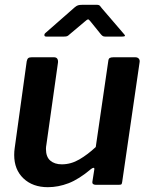

<svg xmlns="http://www.w3.org/2000/svg" viewBox="-20 -768 628 798"><path d="M179 10Q116 10 77.5 -26.5Q39 -63 39 -124Q39 -131 39.5 -138.5Q40 -146 41 -152L91 -513Q93 -523 97.5 -526.5Q102 -530 112 -530H204Q214 -530 218 -524Q222 -518 221 -508L173 -168Q172 -163 171.5 -158Q171 -153 171 -149Q171 -116 189 -100.5Q207 -85 237 -85Q275 -85 310 -105.5Q345 -126 378 -157L430 -514Q431 -524 436 -527Q441 -530 452 -530H542Q552 -530 557 -524Q562 -518 560 -508L488 -13Q487 -5 485 -2.5Q483 0 475 0H377Q371 0 367 -3Q363 -6 364 -13L372 -64Q373 -70 369.5 -70.5Q366 -71 359 -66Q308 -23 265 -6.5Q222 10 179 10ZM398 -627 356 -679Q349 -688 345.5 -687.5Q342 -687 332 -678L269 -625Q263 -619 258.5 -617.5Q254 -616 246 -616H172Q165 -616 164.5 -621.5Q164 -627 169 -631L291 -738Q298 -744 304.5 -746Q311 -748 322 -748H383Q392 -748 396 -743Q400 -738 403 -734L494 -628Q501 -621 499 -618.5Q497 -616 488 -616H416Q410 -616 406 -619Q402 -622 398 -627Z"/></svg>

Font: Libre Franklin SemiBold
Style: Italic
Weight: 600
Italic angle: -8°
Designer: Pablo Impallari, Rodrigo Fuenzalida, Nhung Nguyen
Foundry: Impallari Type
Version: Version 3.000